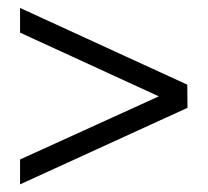

<svg xmlns="http://www.w3.org/2000/svg" viewBox="-20 -554 530 490"><path d="M31.2 -83.5V-147L385.3 -308.1L31.2 -470.7V-533.7L458 -337.9L458.5 -278.8Z"/></svg>

Font: Elstob 10pt
Style: Bold
Weight: 700
Designer: Peter S. Baker
Version: Version 1.015